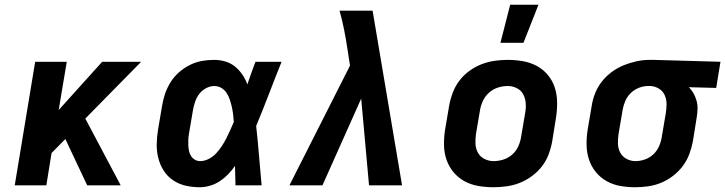

<svg xmlns="http://www.w3.org/2000/svg" viewBox="-20 -780 3052 808"><path d="M347 0 255 -195 197 -136 175 0H42L128 -520H261L227 -317L410 -520H574L339 -281L488 0Z M821 8Q790 8 761.5 1.5Q733 -5 709 -21Q685 -37 669.5 -61Q654 -85 646.5 -113.5Q639 -142 639.5 -172.5Q640 -203 645 -234L662 -334Q666 -360 674.5 -385Q683 -410 697.5 -433.5Q712 -457 733 -475.5Q754 -494 779 -506.5Q804 -519 829.5 -523.5Q855 -528 881 -528Q906 -528 929 -521Q952 -514 969.5 -499.5Q987 -485 1000 -466Q1013 -447 1021 -425Q1029 -449 1037.5 -472.5Q1046 -496 1055 -520H1165Q1138 -453 1112 -385Q1086 -317 1058 -250Q1065 -188 1070 -125Q1075 -62 1081 0H971Q970 -20 970 -40.5Q970 -61 969 -82Q956 -63 940 -46.5Q924 -30 905 -17.5Q886 -5 864 1.5Q842 8 821 8ZM822 -102Q840 -102 858 -111Q876 -120 889 -134Q902 -148 913 -164.5Q924 -181 932.5 -198Q941 -215 949 -232.5Q957 -250 964 -267Q963 -283 961 -299Q959 -315 955.5 -330.5Q952 -346 947 -361Q942 -376 933.5 -389Q925 -402 911.5 -410Q898 -418 881 -418Q864 -418 846.5 -408.5Q829 -399 818 -384Q807 -369 801 -351.5Q795 -334 792 -316L775 -216Q773 -204 772.5 -192Q772 -180 772.5 -168Q773 -156 775.5 -144.5Q778 -133 784 -123.5Q790 -114 800 -108Q810 -102 822 -102Z M1337 0H1198L1453 -504L1442 -575Q1436 -615 1428 -655.5Q1420 -696 1409 -735H1548L1561 -658L1672 0H1533L1500 -365Z M2057 8Q2024 8 1992.5 2.5Q1961 -3 1934.5 -17.5Q1908 -32 1888.5 -55.5Q1869 -79 1859 -108Q1849 -137 1848.5 -169.5Q1848 -202 1853 -234L1870 -334Q1875 -362 1885 -389Q1895 -416 1912.5 -439.5Q1930 -463 1954.5 -481Q1979 -499 2006 -509.5Q2033 -520 2061 -524Q2089 -528 2116 -528Q2149 -528 2180.5 -522.5Q2212 -517 2239 -502.5Q2266 -488 2285.5 -464.5Q2305 -441 2314.5 -412Q2324 -383 2324.5 -350.5Q2325 -318 2320 -286L2304 -186Q2299 -158 2289 -131Q2279 -104 2261 -80.5Q2243 -57 2218.5 -39Q2194 -21 2167.5 -10.5Q2141 0 2112.5 4Q2084 8 2057 8ZM2057 -102Q2078 -102 2098.5 -108.5Q2119 -115 2135.5 -129.5Q2152 -144 2161 -164Q2170 -184 2173 -204L2190 -304Q2194 -325 2192.5 -345.5Q2191 -366 2182 -383Q2173 -400 2155 -409Q2137 -418 2117 -418Q2096 -418 2075.5 -411.5Q2055 -405 2038.5 -390.5Q2022 -376 2012.5 -356Q2003 -336 2000 -316L1983 -216Q1980 -195 1981 -174.5Q1982 -154 1991.5 -137Q2001 -120 2019 -111Q2037 -102 2057 -102ZM2086 -600 2127 -760H2246L2183 -600Z M2653 8Q2621 8 2590 2.5Q2559 -3 2532.5 -18Q2506 -33 2487 -56.5Q2468 -80 2458.5 -109Q2449 -138 2448.5 -170Q2448 -202 2453 -234L2470 -334Q2474 -361 2484.5 -387.5Q2495 -414 2513 -437Q2531 -460 2555 -477.5Q2579 -495 2605 -505.5Q2631 -516 2658.5 -522Q2686 -528 2713 -528H2731L3012 -520L2994 -410L2879 -413Q2891 -401 2899 -386.5Q2907 -372 2911.5 -355.5Q2916 -339 2915.5 -321.5Q2915 -304 2912 -286L2896 -186Q2891 -159 2881 -132Q2871 -105 2853.5 -81.5Q2836 -58 2812.5 -40Q2789 -22 2762.5 -11Q2736 0 2708 4Q2680 8 2653 8ZM2654 -102Q2674 -102 2694 -109Q2714 -116 2729.5 -130.5Q2745 -145 2753.5 -164.5Q2762 -184 2765 -204L2782 -304Q2785 -323 2785 -342.5Q2785 -362 2777.5 -379Q2770 -396 2754.5 -406Q2739 -416 2720 -418H2707Q2687 -418 2667.5 -410Q2648 -402 2633.5 -387.5Q2619 -373 2611 -354Q2603 -335 2600 -316L2583 -216Q2580 -196 2580.5 -175.5Q2581 -155 2590 -138Q2599 -121 2616.5 -111.5Q2634 -102 2654 -102Z"/></svg>

Font: Iosevka Extrabold Extended
Style: Italic
Weight: 800
Width: 7
Italic angle: -9°
Monospace: yes
Designer: Belleve Invis
Foundry: Belleve Invis
Version: Version 32.5.0; ttfautohint (v1.8.4)